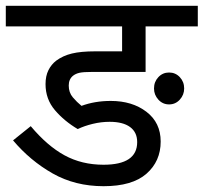

<svg xmlns="http://www.w3.org/2000/svg" viewBox="-20 -642 702 662"><path d="M358 -222Q329 -222 300 -215Q271 -208 248 -197Q202 -224 169.5 -262Q137 -300 137 -352Q137 -380 147 -400Q157 -420 174 -433Q197 -450 228 -457.5Q259 -465 308 -465H401V-551H0V-622H662V-551H482V-394H298Q267 -394 254 -391Q241 -388 232 -381Q217 -369 217 -347Q217 -323 231 -306.5Q245 -290 261 -277Q307 -294 362 -294Q436 -294 485 -256.5Q534 -219 534 -154Q534 -86 485 -43Q436 0 337 0Q239 0 161.5 -44Q84 -88 25 -158L86 -207Q143 -139 202.5 -106.5Q262 -74 337 -74Q453 -74 453 -152Q453 -186 428.5 -204Q404 -222 358 -222ZM511 -337Q511 -360 526 -376Q541 -392 563 -392Q585 -392 600 -376Q615 -360 615 -337Q615 -315 600 -298.5Q585 -282 563 -282Q541 -282 526 -298.5Q511 -315 511 -337Z"/></svg>

Font: Noto Sans
Style: Italic
Weight: 400
Italic angle: -12°
Designer: Monotype Design Team
Foundry: Monotype Imaging Inc.
Version: Version 2.013; ttfautohint (v1.8.4.7-5d5b)